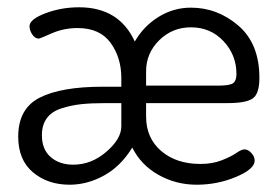

<svg xmlns="http://www.w3.org/2000/svg" viewBox="-20 -500 768 527"><path d="M30 -125Q30 -202 89 -232Q148 -262 262 -262H313V-286Q313 -342 283.5 -382.5Q254 -423 193 -423Q155 -423 122 -408.5Q89 -394 87 -394Q76 -394 68.5 -405.5Q61 -417 61 -428Q61 -447 104.5 -463.5Q148 -480 197 -480Q307 -480 350 -386Q374 -428 415 -453.5Q456 -479 504 -479Q577 -479 634.5 -429.5Q692 -380 692 -286Q692 -243 674 -230Q656 -217 605 -217H381V-180Q381 -121 422.5 -85.5Q464 -50 530 -50Q563 -50 588.5 -60Q614 -70 628.5 -80Q643 -90 651 -90Q661 -90 670 -80Q679 -70 679 -59Q679 -36 628 -14.5Q577 7 520 7Q463 7 415 -20Q367 -47 343 -95Q312 -44 266 -18.5Q220 7 171 7Q111 7 70.5 -27Q30 -61 30 -125ZM95 -129Q95 -90 119 -69Q143 -48 181 -48Q231 -48 272 -83.5Q313 -119 313 -153V-217H270Q230 -217 202.5 -214Q175 -211 148.5 -202.5Q122 -194 108.5 -175.5Q95 -157 95 -129ZM381 -265H579Q610 -265 619.5 -271.5Q629 -278 629 -297Q629 -349 593.5 -387Q558 -425 504 -425Q453 -425 417 -389.5Q381 -354 381 -304Z"/></svg>

Font: Terminal Dosis
Style: Regular
Weight: 400
Designer: Edgar Tolentino, Pablo Impallari, Igino Marini
Foundry: Edgar Tolentino, Pablo Impallari, Igino Marini
Version: Version 1.007